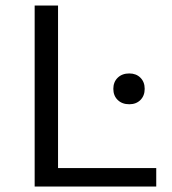

<svg xmlns="http://www.w3.org/2000/svg" viewBox="-20 -678 625 698"><path d="M191 -67H548V0H106V-658H191ZM450 -299Q424 -299 408 -314.5Q392 -330 392 -355Q392 -380 408 -395.5Q424 -411 450 -411Q475 -411 490.5 -395.5Q506 -380 506 -355Q506 -330 490.5 -314.5Q475 -299 450 -299Z"/></svg>

Font: EauTest Medium
Style: Regular
Weight: 500
Designer: Christian Thalmann (Catharsis Fonts)
Version: Version 0.001;PS 000.001;hotconv 1.0.88;makeotf.lib2.5.64775